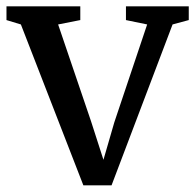

<svg xmlns="http://www.w3.org/2000/svg" viewBox="-23 -566 603 593"><path d="M41.5 -490.5 -3 -504V-546.5H225V-504L156.5 -490.5L258 -192L296.5 -72.5L330 -188L431.5 -490.5L366 -504V-546.5H560V-504L510 -490.5L321.5 6.5H234.5Z"/></svg>

Font: Merriweather 12pt
Style: Regular
Weight: 400
Designer: Eben Sorkin
Foundry: Eben Sorkin
Version: Version 2.100